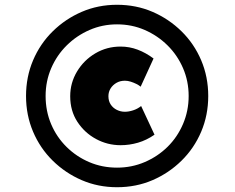

<svg xmlns="http://www.w3.org/2000/svg" viewBox="-20 -752 983 804"><path d="M470 32Q391 32 322.5 2.5Q254 -27 201 -79Q148 -131 118.5 -200.5Q89 -270 89 -350Q89 -430 118.5 -499.5Q148 -569 201 -621Q254 -673 322.5 -702.5Q391 -732 470 -732Q550 -732 618.5 -702.5Q687 -673 740 -621Q793 -569 822.5 -499.5Q852 -430 852 -350Q852 -270 822.5 -200.5Q793 -131 740 -79Q687 -27 618.5 2.5Q550 32 470 32ZM485 -144Q430 -144 382 -170Q334 -196 304 -242Q274 -288 274 -349Q274 -405 302.5 -452.5Q331 -500 379 -528.5Q427 -557 485 -557Q522 -557 556.5 -544Q591 -531 623 -507L569 -389Q562 -395 551 -400.5Q540 -406 527.5 -410Q515 -414 503 -414Q483 -414 467.5 -405Q452 -396 443 -381.5Q434 -367 434 -349Q434 -329 443.5 -314.5Q453 -300 469 -292Q485 -284 503 -284Q519 -284 537.5 -290Q556 -296 571 -308L627 -188Q594 -165 558 -154.5Q522 -144 485 -144ZM470 -50Q532 -50 586.5 -73.5Q641 -97 682 -137.5Q723 -178 746.5 -233Q770 -288 770 -350Q770 -412 746.5 -466.5Q723 -521 681.5 -562Q640 -603 586 -626.5Q532 -650 470 -650Q409 -650 355 -626.5Q301 -603 259.5 -562Q218 -521 194.5 -466.5Q171 -412 171 -350Q171 -287 194 -232.5Q217 -178 258.5 -137Q300 -96 354 -73Q408 -50 470 -50Z"/></svg>

Font: Lexend Tera ExtraBold
Style: Regular
Weight: 800
Designer: Bonnie Shaver-Troup, Thomas Jockin
Foundry: Lexend
Version: Version 1.007